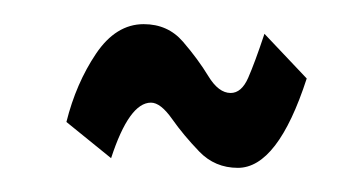

<svg xmlns="http://www.w3.org/2000/svg" viewBox="-20 -401 290 159"><path d="M177 -262Q158 -262 145 -275.5Q132 -289 122.5 -302.5Q113 -316 105 -316Q87 -316 72 -270L35 -300Q43 -332 59.5 -356.5Q76 -381 99 -381Q119 -381 131.5 -366.5Q144 -352 152.5 -338Q161 -324 171 -324Q180 -324 185.5 -336.5Q191 -349 199 -373L234 -336Q210 -262 177 -262Z"/></svg>

Font: Inconsolata UltraCondensed Medium
Style: Regular
Weight: 500
Width: 1
Monospace: yes
Designer: Raph Levien, Cyreal, Brenton Simpson
Foundry: Raph Levien, Cyreal, Google
Version: Version 3.001; ttfautohint (v1.8.2.53-6de2)